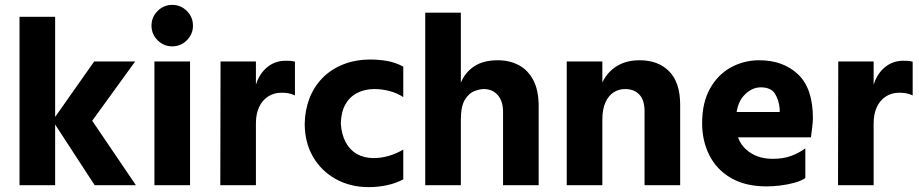

<svg xmlns="http://www.w3.org/2000/svg" viewBox="-20 -759 3766 787"><path d="M195 -264 366 -507H534L358 -264ZM60 0V-690H206V0ZM368 0 196 -264H358L537 0Z M613 0V-507H759V0ZM601 -654Q601 -689 626 -714Q651 -739 686 -739Q721 -739 746 -714Q771 -689 771 -654Q771 -619 746 -594Q721 -569 686 -569Q651 -569 626 -594Q601 -619 601 -654Z M883 0 884 -507H1029V0ZM1189 -506V-368Q1174 -375 1160.5 -377Q1147 -379 1134 -379Q1103 -379 1079 -363.5Q1055 -348 1042 -320Q1029 -292 1029 -253L1020 -346Q1019 -391 1035 -428.5Q1051 -466 1081 -488Q1111 -510 1151 -510Q1161 -510 1170 -509.5Q1179 -509 1189 -506Z M1377 -252Q1380 -208 1397 -176Q1414 -144 1443.5 -127.5Q1473 -111 1512 -111Q1542 -111 1573.5 -120Q1605 -129 1633 -146V-24Q1604 -8 1567 0Q1530 8 1491 8Q1416 8 1356.5 -25Q1297 -58 1263 -116.5Q1229 -175 1229 -252Q1230 -307 1248 -354.5Q1266 -402 1300.5 -438Q1335 -474 1385.5 -494.5Q1436 -515 1500 -515Q1530 -515 1564.5 -509.5Q1599 -504 1633 -486V-361Q1607 -378 1576 -386Q1545 -394 1515 -394Q1476 -394 1445 -378.5Q1414 -363 1396 -331.5Q1378 -300 1377 -252Z M1723 0V-707H1869V0ZM2042 0V-300Q2042 -345 2020 -369.5Q1998 -394 1963 -394Q1948 -394 1925.5 -386Q1903 -378 1886 -351Q1869 -324 1869 -268L1849 -321Q1851 -376 1868.5 -419Q1886 -462 1923.5 -487Q1961 -512 2021 -512Q2068 -512 2105.5 -492.5Q2143 -473 2165.5 -431.5Q2188 -390 2188 -323V0Z M2303 0V-507H2449V0ZM2622 0V-302Q2622 -349 2600.5 -371.5Q2579 -394 2542 -394Q2517 -394 2496 -381Q2475 -368 2462 -340Q2449 -312 2449 -268H2432Q2432 -275 2432 -289.5Q2432 -304 2432 -319Q2432 -334 2432 -339Q2432 -388 2452 -427Q2472 -466 2510 -489Q2548 -512 2602 -512Q2678 -512 2723 -466.5Q2768 -421 2768 -329V0Z M2950 -196V-300H3176Q3176 -303 3176 -306Q3176 -309 3176 -312Q3173 -349 3156.5 -375Q3140 -401 3098 -401Q3060 -401 3028 -366Q2996 -331 2996 -254Q2996 -184 3038.5 -146Q3081 -108 3147 -108Q3192 -108 3224.5 -120.5Q3257 -133 3281 -151V-29Q3263 -17 3235 -9.5Q3207 -2 3177.5 1.5Q3148 5 3122 5Q3036 5 2977 -29Q2918 -63 2888 -122Q2858 -181 2858 -254Q2858 -338 2890 -395.5Q2922 -453 2975.5 -482.5Q3029 -512 3092 -512Q3190 -512 3251 -454.5Q3312 -397 3312 -275Q3312 -259 3309 -235.5Q3306 -212 3304 -196Z M3415 0 3416 -507H3561V0ZM3721 -506V-368Q3706 -375 3692.5 -377Q3679 -379 3666 -379Q3635 -379 3611 -363.5Q3587 -348 3574 -320Q3561 -292 3561 -253L3552 -346Q3551 -391 3567 -428.5Q3583 -466 3613 -488Q3643 -510 3683 -510Q3693 -510 3702 -509.5Q3711 -509 3721 -506Z"/></svg>

Font: Hind Variable Light
Style: Regular
Weight: 300
Designer: Manushi Parikh, Satya Rajpurohit
Foundry: Indian Type Foundry
Version: Version 3.000